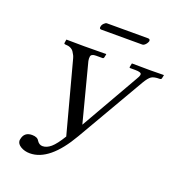

<svg xmlns="http://www.w3.org/2000/svg" viewBox="-146 -930 999 1074"><g transform="rotate(20 353.0 -393.5)"><path d="M534 -765H290Q276 -765 280 -780Q280 -784 283 -789.5Q286 -795 290 -799Q294 -803 298.5 -806Q303 -809 307 -809H552Q566 -809 564 -795Q562 -789 557.5 -782Q553 -775 546.5 -770Q540 -765 534 -765ZM203 -40Q228 -40 252.5 -61Q277 -82 310 -136L197 -559Q194 -570 190.5 -577Q187 -584 180 -595Q173 -606 160 -612Q147 -618 130 -618Q126 -618 123.5 -620Q121 -622 122 -625L125 -645L127 -646Q189 -645 230 -645L361 -646L363 -645L359 -626Q357 -618 351 -618H312Q284 -618 281 -602Q279 -590 282 -575L372 -229L570 -575Q581 -593 582 -601V-605Q582 -618 545 -618H516Q509 -618 511 -625L515 -645L517 -646Q582 -645 625 -645L705 -646L706 -645L702 -626Q701 -618 690 -618Q657 -618 642 -608Q627 -598 608 -566L373 -161Q267 22 150 22Q119 22 95.5 8Q72 -6 72 -27Q72 -31 73 -33Q81 -79 128 -79Q160 -79 170 -60Q183 -40 203 -40Z"/></g></svg>

Font: Linux Libertine O
Style: Italic
Weight: 400
Italic angle: -12°
Designer: Philipp H. Poll
Foundry: Philipp H. Poll
Version: Version 5.1.6